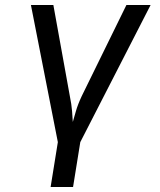

<svg xmlns="http://www.w3.org/2000/svg" viewBox="-20 -570 640 770"><path d="M183 180 212 0 104 -550H194L260 -185Q267 -151 269 -124.5Q271 -98 272 -81Q277 -98 284.5 -124.5Q292 -151 308 -185L487 -550H584L302 0L273 180Z"/></svg>

Font: JetBrains Mono NL
Style: Italic
Weight: 400
Italic angle: -9°
Monospace: yes
Designer: Philipp Nurullin, Konstantin Bulenkov
Foundry: JetBrains
Version: Version 2.305; ttfautohint (v1.8.4.7-5d5b)